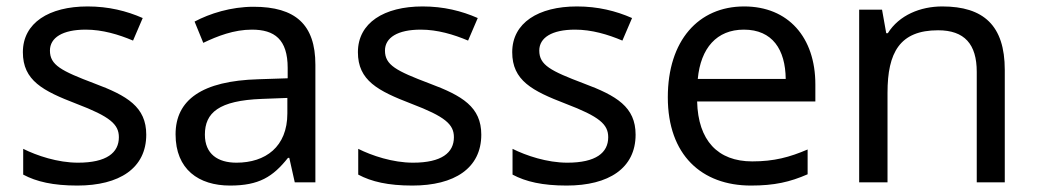

<svg xmlns="http://www.w3.org/2000/svg" viewBox="-20 -566 3220 596"><path d="M434 -148C434 -234 375 -269 273 -307C170 -346 135 -364 135 -409C135 -449 174 -474 246 -474C298 -474 348 -459 393 -440L423 -510C373 -532 317 -546 252 -546C132 -546 51 -495 51 -404C51 -316 113 -284 217 -244C322 -204 349 -180 349 -140C349 -92 311 -61 222 -61C159 -61 94 -83 52 -104V-24C93 -2 145 10 220 10C351 10 434 -44 434 -148Z M767 -545C697 -545 631 -524 584 -499L611 -433C655 -454 706 -474 762 -474C832 -474 873 -444 873 -355V-323L782 -320C607 -315 525 -256 525 -149C525 -40 597 10 694 10C784 10 827 -17 874 -76H878L895 0H959V-365C959 -490 897 -545 767 -545ZM793 -259 872 -262V-214C872 -110 804 -61 714 -61C656 -61 616 -88 616 -148C616 -216 659 -254 793 -259Z M1474 -148C1474 -234 1415 -269 1313 -307C1210 -346 1175 -364 1175 -409C1175 -449 1214 -474 1286 -474C1338 -474 1388 -459 1433 -440L1463 -510C1413 -532 1357 -546 1292 -546C1172 -546 1091 -495 1091 -404C1091 -316 1153 -284 1257 -244C1362 -204 1389 -180 1389 -140C1389 -92 1351 -61 1262 -61C1199 -61 1134 -83 1092 -104V-24C1133 -2 1185 10 1260 10C1391 10 1474 -44 1474 -148Z M1953 -148C1953 -234 1894 -269 1792 -307C1689 -346 1654 -364 1654 -409C1654 -449 1693 -474 1765 -474C1817 -474 1867 -459 1912 -440L1942 -510C1892 -532 1836 -546 1771 -546C1651 -546 1570 -495 1570 -404C1570 -316 1632 -284 1736 -244C1841 -204 1868 -180 1868 -140C1868 -92 1830 -61 1741 -61C1678 -61 1613 -83 1571 -104V-24C1612 -2 1664 10 1739 10C1870 10 1953 -44 1953 -148Z M2290 -546C2148 -546 2053 -440 2053 -264C2053 -85 2158 10 2311 10C2384 10 2432 -1 2487 -25V-102C2431 -78 2383 -65 2315 -65C2208 -65 2147 -130 2144 -251H2511V-304C2511 -450 2427 -546 2290 -546ZM2289 -474C2378 -474 2418 -412 2419 -321H2146C2155 -417 2205 -474 2289 -474Z M2905 -546C2837 -546 2771 -519 2736 -463H2731L2718 -536H2647V0H2735V-278C2735 -403 2773 -472 2892 -472C2974 -472 3012 -429 3012 -343V0H3099V-349C3099 -487 3033 -546 2905 -546Z"/></svg>

Font: Noto Sans Sunuwar
Style: Regular
Weight: 400
Designer: Anshuman Pandey
Foundry: Jamra Patel LLC
Version: Version 1.000